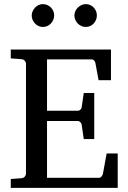

<svg xmlns="http://www.w3.org/2000/svg" viewBox="-20 -911 623 931"><path d="M32.2 0V-43L84 -46.9Q94.7 -47.9 100.3 -54.7Q106 -61.5 106 -68.8V-602.1Q106 -609.4 100.3 -616.2Q94.7 -623 84 -624L32.2 -627.9V-670.9H518.1V-522H458L442.9 -604Q441.9 -611.3 436.8 -617.2Q431.6 -623 424.8 -623H208V-374H357.9Q364.7 -374 370.4 -379.9Q376 -385.7 376 -391.1L386.2 -460H437V-236.8H386.2L376 -306.2Q376 -311.5 370.1 -317.9Q364.3 -324.2 357.9 -324.2H208V-48.8H460.9Q467.3 -48.8 472.7 -55.7Q478 -62.5 479 -67.9L497.1 -167H550.8V0ZM242.7 -836.4Q242.7 -825.2 238.3 -814.9Q233.9 -804.7 226.6 -796.9Q219.2 -789.1 209.2 -784.7Q199.2 -780.3 188 -780.3Q176.8 -780.3 167 -784.7Q157.2 -789.1 149.9 -796.9Q142.6 -804.7 138.2 -814.5Q133.8 -824.2 133.8 -835.4Q133.8 -846.2 138.2 -856.2Q142.6 -866.2 149.9 -874Q157.2 -881.8 167 -886.5Q176.8 -891.1 188 -891.1Q199.2 -891.1 209.2 -886.7Q219.2 -882.3 226.6 -875Q233.9 -867.7 238.3 -857.7Q242.7 -847.7 242.7 -836.4ZM449.7 -836.4Q449.7 -825.2 445.6 -814.9Q441.4 -804.7 434.1 -796.9Q426.8 -789.1 417 -784.7Q407.2 -780.3 396 -780.3Q384.8 -780.3 374.8 -784.7Q364.7 -789.1 357.2 -796.9Q349.6 -804.7 345.2 -814.9Q340.8 -825.2 340.8 -836.4Q340.8 -846.7 345.2 -856.7Q349.6 -866.7 357.4 -874.3Q365.2 -881.8 375 -886.5Q384.8 -891.1 396 -891.1Q407.2 -891.1 417 -886.7Q426.8 -882.3 434.1 -874.8Q441.4 -867.2 445.6 -857.2Q449.7 -847.2 449.7 -836.4Z"/></svg>

Font: Charis SIL Eur
Style: Regular
Weight: 400
Foundry: SIL International
Version: Version 5.000